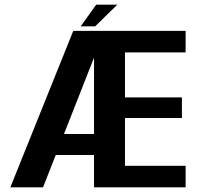

<svg xmlns="http://www.w3.org/2000/svg" viewBox="-20 -808 860 828"><path d="M24.5 0H165.5L410 -622L410.5 -675H296ZM165 -139.5H417.5V-230H191ZM385.5 0H780.5V-93H519V-299H764.5V-388H519V-582H780.5V-675H385.5ZM328 -694.5H390.5L486 -788H395Z"/></svg>

Font: Anybody SemiCondensed SemiBold
Style: Regular
Weight: 600
Width: 4
Version: Version 1.113;gftools[0.9.25]